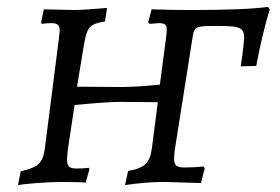

<svg xmlns="http://www.w3.org/2000/svg" viewBox="-20 -527 811 556"><path d="M761 -500Q739 -427 722 -336L677 -335Q682 -365 685 -395Q687 -413 687 -419Q687 -434 680 -441Q673 -448 656.5 -450Q640 -452 603 -452Q573 -452 561 -450Q549 -448 544.5 -442Q540 -436 538 -421L486 -92Q484 -74 484 -69Q484 -53 490.5 -47.5Q497 -42 513 -42Q544 -42 569 -45L573 -40L562 3L492 1Q474 0 451 0Q402 0 342 9L351 -32Q387 -38 401.5 -52Q416 -66 420 -99L437 -231L326 -232Q293 -232 196 -223L176 -91L174 -66Q174 -50 180 -44.5Q186 -39 201 -39Q221 -39 237 -41L239 -37L228 2Q216 0 157 0Q124 0 82 3.5Q40 7 32 9L40 -31Q78 -39 92 -52.5Q106 -66 110 -98L151 -419Q153 -435 153 -438Q153 -450 147.5 -455Q142 -460 130 -460Q117 -460 101 -458L99 -462L107 -500L196 -498Q220 -498 290 -504L284 -465Q261 -461 250 -455.5Q239 -450 233.5 -437.5Q228 -425 223 -397L203 -276L329 -275Q374 -275 443 -282L461 -419Q463 -435 463 -440Q463 -452 458 -456Q453 -460 440 -460Q437 -460 413 -458L409 -462L419 -500Q475 -498 535 -498Q690 -498 756 -507Z"/></svg>

Font: Alegreya SC
Style: Italic
Weight: 400
Italic angle: -7°
Designer: Juan Pablo del Peral
Foundry: Huerta Tipografica
Version: Version 2.007; ttfautohint (v1.6)